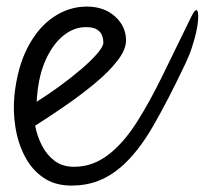

<svg xmlns="http://www.w3.org/2000/svg" viewBox="-20 -568 637 598"><path d="M202 10Q151 10 115 -14.8Q79 -39.5 57.5 -80.8Q36 -122 28 -172Q20 -222 25 -272Q34.5 -360 66.8 -421.5Q99 -483 147 -515.2Q195 -547.5 250.5 -547.5Q304 -547.5 338.2 -516.8Q372.5 -486 372.5 -442Q372.5 -413.5 346.2 -379.5Q320 -345.5 277.5 -310Q235 -274.5 185.5 -240.2Q136 -206 89.5 -176.5Q95.5 -144.5 110.5 -115Q125.5 -85.5 150.2 -67Q175 -48.5 210 -48.5Q220 -48.5 224.8 -39.8Q229.5 -31 229 -20Q228.5 -9 222 0.5Q215.5 10 202 10ZM94 -251Q129.5 -273 166 -299.8Q202.5 -326.5 233.5 -353Q264.5 -379.5 283.2 -401.5Q302 -423.5 302 -435.5Q302 -444.5 298.5 -455.8Q295 -467 283.5 -475.2Q272 -483.5 247.5 -483.5Q210 -483.5 177.5 -457.2Q145 -431 123 -383Q101 -335 95.5 -269ZM210 -48.5Q242.5 -48.5 270.8 -59.5Q299 -70.5 325 -92Q368 -127.5 406.8 -188.5Q445.5 -249.5 486.2 -332.5Q527 -415.5 576 -516.5Q585.5 -535.5 591 -536.5Q595 -537.5 596.5 -528.5Q598 -519.5 596.8 -503.8Q595.5 -488 591 -467.5Q586 -446 578 -421Q570 -396 558 -371Q502.5 -254 455.8 -173.5Q409 -93 357 -48Q323.5 -19 285.8 -4.5Q248 10 202 10Q192 10 187.5 1Q183 -8 183.5 -19Q184.5 -30 191 -39.2Q197.5 -48.5 210 -48.5Z"/></svg>

Font: Edu SA Hand Cursive
Style: Regular
Weight: 400
Designer: Tina and Corey Anderson, Eben Sorkin, Mirko Velimirovic
Foundry: Google for Education
Version: Version 2.000